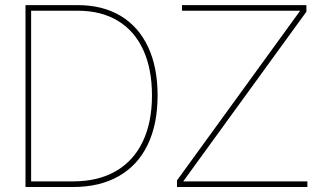

<svg xmlns="http://www.w3.org/2000/svg" viewBox="-20 -748 1286 768"><path d="M93.8 0V-22.5H272.5Q372.6 -22.5 443.4 -63.5Q514.2 -104.5 551 -181.6Q587.9 -258.8 587.9 -366.2Q587.9 -472.2 553 -548.3Q518.1 -624.5 451.4 -664.8Q384.8 -705.1 291 -705.1H93.8V-727.5H291Q390.6 -727.5 462.4 -684.6Q534.2 -641.6 572.3 -560.3Q610.4 -479 610.4 -366.2Q610.4 -251 570.6 -168.7Q530.8 -86.4 454.8 -43.2Q378.9 0 272.5 0ZM104.5 0H82V-727.5H104.5ZM688 -26.4 1096.7 -589.4Q1142.6 -652.8 1188.5 -715.8V-705.1H1035.2H708V-727.5H1205.6V-701.2L795.4 -136.2Q750.5 -74.2 705.1 -11.7V-22.5H859.4H1209.5V0H688Z"/></svg>

Font: Intratopia Thin
Style: Regular
Weight: 100
Designer: Rasmus Andersson
Foundry: rsms
Version: Version 3.000;Glyphs 3.2.3 (3260)